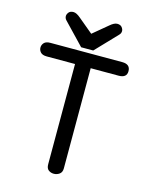

<svg xmlns="http://www.w3.org/2000/svg" viewBox="-120 -876 749 960"><g transform="rotate(15 254.0 -396.5)"><path d="M284.2 -639.6 389.6 -750C395.5 -755.9 398.4 -762.7 398.4 -770.5C398.4 -777 395.8 -783.5 390.6 -790C385.4 -796.5 377.3 -799.8 366.2 -799.8C355.8 -799.8 343.4 -793.6 329.1 -781.2L252.9 -717.8L176.8 -781.2C162.4 -793.6 150.1 -799.8 139.6 -799.8C128.6 -799.8 120.4 -796.5 115.2 -790C110 -783.5 107.4 -777 107.4 -770.5C107.4 -762.7 110.4 -755.9 116.2 -750L221.7 -639.6ZM439.5 -621.1H67.4C52.4 -621.1 41.7 -617.5 35.2 -610.4C28.6 -603.2 25.4 -595.1 25.4 -585.9C25.4 -576.8 28.6 -568.7 35.2 -561.5C41.7 -554.4 52.4 -550.8 67.4 -550.8H213.9V-32.2C213.9 -17.9 217.8 -7.8 225.6 -2C233.4 3.9 242.5 6.8 252.9 6.8C263.3 6.8 272.9 3.7 281.7 -2.4C290.5 -8.6 294.9 -18.6 294.9 -32.2V-550.8H439.5C467.4 -550.8 481.4 -562.2 481.4 -585C481.4 -609 467.4 -621.1 439.5 -621.1Z"/></g></svg>

Font: Jura
Style: DemiBold
Weight: 600
Version: Version 2.5.1